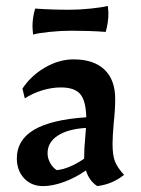

<svg xmlns="http://www.w3.org/2000/svg" viewBox="-20 -619 477 650"><path d="M37 -83Q37 -145 95 -179.5Q153 -214 272 -222Q271 -277 252 -300Q233 -323 186 -323Q155 -323 122.5 -313Q90 -303 64 -286L56 -319Q85 -363 132.5 -390.5Q180 -418 229 -418Q297 -418 333.5 -383.5Q370 -349 370 -284Q370 -248 365 -203Q361 -155 361 -132Q361 -94 369 -73Q377 -52 400 -27Q360 5 309 11Q281 -8 271 -42Q235 -17 196.5 -3Q158 11 126 11Q86 11 61.5 -15.5Q37 -42 37 -83ZM265 -82V-89Q265 -118 268 -146L271 -186Q209 -182 175 -159.5Q141 -137 141 -100Q141 -84 149.5 -68Q158 -52 172 -43Q194 -45 219 -56Q244 -67 265 -82ZM90 -531Q90 -559 99 -590Q154 -586 214 -586Q249 -586 287.5 -590Q326 -594 345 -599Q347 -581 347 -573Q347 -544 338 -511Q283 -515 223 -515Q186 -515 147.5 -511Q109 -507 92 -502Q90 -522 90 -531Z"/></svg>

Font: Mirza Medium
Style: Regular
Weight: 500
Designer: Arabic design by Kourosh Beigpour, Latin design by Eduardo Tunni, engineering by Lasse Fister
Version: Version 1.0010g